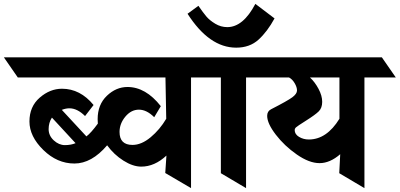

<svg xmlns="http://www.w3.org/2000/svg" viewBox="-112 -971 2063 991"><path d="M156 -364Q139 -338 139 -304.5Q139 -271 165.5 -246.5Q192 -222 223 -222Q254 -222 278 -232ZM393 -333 392 -356Q392 -431 439.5 -476.5Q487 -522 546 -522Q640 -522 718 -423L684 -366Q645 -405 605 -405Q565 -405 535 -369Q505 -333 505 -290Q505 -223 572 -223Q618 -223 665.5 -262.5Q713 -302 746 -358L742 -571H-20L-92 -675H965L1037 -571H874V0L741 -78L747 -168Q686 -111 617 -111Q574 -111 525 -142Q476 -173 441 -221Q361 -127 272 -127Q183 -127 111.5 -197Q40 -267 40 -344Q40 -421 93 -467Q146 -513 208 -513Q302 -513 371 -429L327 -372Q287 -412 246 -412Q228 -412 207 -404L334 -267Q358 -285 393 -333Z M1158 -571V0L1028 -77V-571H934L881 -675H1248L1301 -571ZM1061 -831Q1143 -831 1206 -951L1305 -876Q1268 -808 1222.5 -766.5Q1177 -725 1107 -725Q968 -725 856 -900L912 -941Q937 -905 953.5 -885.5Q970 -866 999 -848.5Q1028 -831 1061 -831Z M1769 -571V0L1639 -77L1644 -175Q1591 -129 1537.5 -129Q1484 -129 1420 -173.5Q1356 -218 1311.5 -276Q1267 -334 1267 -373Q1267 -397 1287 -407Q1373 -451 1397 -469Q1421 -487 1421 -504Q1421 -521 1409 -541.5Q1397 -562 1380 -571H1213L1141 -675H1859L1931 -571ZM1482 -251Q1574 -251 1640 -358V-571H1488Q1513 -548 1532 -512.5Q1551 -477 1551 -445.5Q1551 -414 1533.5 -396.5Q1516 -379 1468.5 -349Q1421 -319 1415 -313Q1409 -307 1409 -300Q1409 -278 1431.5 -264.5Q1454 -251 1482 -251Z"/></svg>

Font: Halant
Style: Bold
Weight: 700
Designer: Hitesh Malaviya (Devanagari), Satya Rajpurohit (Latin)
Foundry: Indian Type Foundry
Version: Version 1.101;PS 1.0;hotconv 1.0.78;makeotf.lib2.5.61930; tt